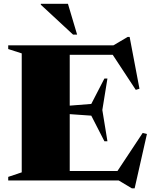

<svg xmlns="http://www.w3.org/2000/svg" viewBox="-20 -955 806 1016"><path d="M23.5 0V-19L95 -43V-672.5L23.5 -695.5V-715H580L655.5 -759.5H666L718 -485.5L698.5 -479.5L576.5 -665H349V-396L463 -405L532.5 -539.5H548.5L521.5 -373L548.5 -207.5H532.5L463 -343L349 -351V-50H601.5L735 -251.5L757.5 -246L692.5 41.5H677.5L608 0ZM388 -772H366.5L196 -930V-935H339.5Z"/></svg>

Font: Newsreader Display ExtraBold
Style: Regular
Weight: 800
Designer: Hugues Gentile
Foundry: Production Type
Version: Version 1.001